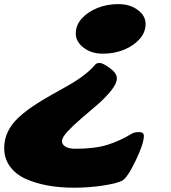

<svg xmlns="http://www.w3.org/2000/svg" viewBox="-46 -647 815 917"><path d="M585.9 -9.8Q597.2 -16.1 619.1 -16.1Q641.1 -16.1 641.1 2.4Q641.1 38.6 601.8 120.4Q562.5 202.1 537.8 215.6Q513.2 229 445.3 239.3Q377.4 249.5 308.1 249.5Q170.4 249.5 76.2 207Q28.8 185.5 1.5 147.9Q-25.9 110.4 -25.9 60.1Q-25.9 -21.5 42 -85Q72.8 -113.8 111.1 -139.6Q149.4 -165.5 192.9 -189.9Q236.3 -214.4 275.4 -236.3Q368.7 -289.1 409.7 -339.4Q415.5 -346.2 430.4 -346.2Q445.3 -346.2 478.8 -321.8Q512.2 -297.4 512.2 -272.9Q512.2 -248.5 485.1 -214.6Q458 -180.7 419.4 -147.2Q380.9 -113.8 342.5 -81.3Q304.2 -48.8 277.1 -19.5Q250 9.8 250 26.6Q250 43.5 266.8 53.5Q283.7 63.5 314 63.5Q407.2 63.5 467 44.7Q526.9 25.9 585.9 -9.8ZM344.2 -558.1Q373 -590.3 419.2 -608.9Q465.3 -627.4 519.8 -627.4Q574.2 -627.4 611.8 -599.6Q649.4 -571.8 649.4 -532.2Q649.4 -492.7 620.4 -460.2Q591.3 -427.7 545.4 -409.2Q499.5 -390.6 445.1 -390.6Q390.6 -390.6 353.3 -419.2Q315.9 -447.8 315.9 -487.1Q315.9 -526.4 344.2 -558.1Z"/></svg>

Font: Sonsie One
Style: Regular
Weight: 400
Designer: Riccardo De Franceschi
Foundry: Sorkin Type Co
Version: Version 1.003